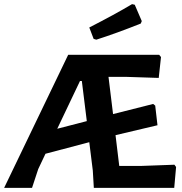

<svg xmlns="http://www.w3.org/2000/svg" viewBox="-38 -909 880 929"><path d="M601 -889 614 -886 648 -807 643 -795Q525 -748 428 -717L415 -721L394 -776Q519 -840 601 -889ZM703 -406 713 -398 724 -303 521 -255 539 -106H641L806 -112L814 -101L805 0H416L411 -84L394 -221L182 -165L147 -91L117 0H-18L292 -644H732L741 -633L730 -532L575 -537H487L509 -357ZM349 -517 239 -286 382 -323 358 -517Z"/></svg>

Font: Alegreya Sans
Style: Bold
Weight: 700
Designer: Juan Pablo del Peral
Foundry: Huerta Tipografica
Version: Version 2.007